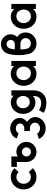

<svg xmlns="http://www.w3.org/2000/svg" viewBox="1454 -2206 965 3912"><g transform="rotate(-90 1936.0 -249.5)"><path d="M286 -512Q178 -512 105 -436Q33 -360 33 -250Q33 -141 105 -65Q178 12 286 12Q393 12 466 -64L385 -146Q345 -103 286 -103Q226 -103 187 -146Q148 -189 148 -250Q148 -312 187 -355Q226 -397 286 -397Q345 -397 385 -354L466 -436Q393 -512 286 -512Z M797 -286Q836 -286 863 -259Q890 -232 890 -193Q890 -155 863 -128Q836 -101 797 -101Q759 -101 732 -128Q705 -155 705 -193Q705 -232 732 -259Q759 -286 797 -286ZM797 -398Q771 -398 748 -390.5Q725 -383 705 -368V-500H492V-388H592V-193Q592 -108 653 -48Q712 12 797 12Q882 12 942 -48Q972 -78 987 -114.5Q1002 -151 1002 -193Q1002 -278 942 -339Q882 -398 797 -398Z M1277 -524Q1207 -524 1149 -487Q1091 -450 1072 -390L1180 -354Q1190 -379 1214 -393Q1227 -402 1243 -405.5Q1259 -409 1277 -409Q1317 -409 1346 -386Q1376 -363 1376 -324Q1376 -286 1347 -261Q1318 -237 1278 -237H1223V-122H1278Q1325 -122 1359 -92Q1393 -63 1393 -18Q1393 27 1359 55Q1325 84 1279 84Q1261 84 1244.5 80Q1228 76 1213 68Q1198 61 1187.5 50Q1177 39 1171 25L1062 61Q1074 92 1094.5 116.5Q1115 141 1145 160Q1206 199 1278 199Q1373 199 1440 137Q1508 74 1508 -16Q1508 -66 1477 -113Q1464 -132 1447 -149Q1430 -166 1410 -181Q1450 -215 1470 -250Q1480 -269 1485.5 -287.5Q1491 -306 1491 -325Q1491 -410 1428 -467Q1364 -524 1277 -524Z M1814 -396Q1869 -396 1903 -357Q1937 -317 1937 -261Q1937 -205 1903 -165Q1869 -126 1814 -126Q1759 -126 1723 -165Q1687 -205 1687 -261Q1687 -317 1723 -357Q1759 -396 1814 -396ZM1809 -511Q1707 -511 1639 -439Q1572 -366 1572 -261Q1572 -155 1639 -83Q1707 -10 1809 -10Q1883 -10 1929 -55Q1931 -58 1933 -60Q1935 -62 1937 -65V-41Q1937 25 1902 66Q1868 107 1800 107Q1713 107 1647 63L1594 156Q1673 213 1805 213Q1917 213 1984 141Q2052 70 2052 -53V-500H1943V-451Q1940 -455 1937 -458Q1934 -461 1932 -463Q1884 -511 1809 -511Z M2547 -500V-439Q2543 -443 2539.5 -448Q2536 -453 2531 -457Q2477 -512 2391 -512Q2284 -512 2214 -436Q2144 -360 2144 -250Q2144 -141 2214 -64Q2284 12 2391 12Q2479 12 2533 -43Q2537 -47 2540 -51Q2543 -55 2547 -59V0H2651V-500ZM2400 -398Q2460 -398 2498 -356Q2516 -334 2526 -308Q2536 -282 2536 -250Q2536 -219 2526 -192.5Q2516 -166 2498 -145Q2460 -102 2400 -102Q2339 -102 2300 -145Q2260 -188 2260 -250Q2260 -313 2300 -356Q2339 -398 2400 -398Z M2991 -712Q2925 -712 2873 -675Q2819 -637 2800 -576Q2771 -487 2769 -365Q2768 -303 2775 -246Q2782 -189 2797 -136Q2816 -70 2875 -29Q2934 12 3006 12Q3100 12 3166 -53Q3231 -118 3231 -209Q3231 -269 3203 -316Q3191 -337 3175 -353Q3159 -369 3139 -382Q3151 -394 3160.5 -407.5Q3170 -421 3177 -436Q3194 -474 3194 -514Q3194 -596 3135 -654Q3076 -712 2991 -712ZM2991 -597Q3029 -597 3054 -573Q3079 -548 3079 -513Q3079 -478 3052 -454Q3025 -430 2987 -430H2885Q2889 -466 2896 -496Q2903 -526 2911 -545Q2916 -557 2923.5 -566Q2931 -575 2942 -583Q2964 -597 2991 -597ZM2884 -315H3002Q3050 -315 3083 -285Q3116 -254 3116 -210Q3116 -166 3085 -134Q3053 -103 3006 -103Q2973 -103 2945 -121Q2932 -130 2922 -141.5Q2912 -153 2906 -167Q2896 -191 2890.5 -228.5Q2885 -266 2884 -315Z M3709 -500V-439Q3705 -443 3701.5 -448Q3698 -453 3693 -457Q3639 -512 3553 -512Q3446 -512 3376 -436Q3306 -360 3306 -250Q3306 -141 3376 -64Q3446 12 3553 12Q3641 12 3695 -43Q3699 -47 3702 -51Q3705 -55 3709 -59V0H3813V-500ZM3562 -398Q3622 -398 3660 -356Q3678 -334 3688 -308Q3698 -282 3698 -250Q3698 -219 3688 -192.5Q3678 -166 3660 -145Q3622 -102 3562 -102Q3501 -102 3462 -145Q3422 -188 3422 -250Q3422 -313 3462 -356Q3501 -398 3562 -398Z"/></g></svg>

Font: Unageo
Style: SemiBold
Weight: 600
Designer: Richard Sepsi
Foundry: Richard Sepsi
Version: Version 2.000